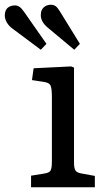

<svg xmlns="http://www.w3.org/2000/svg" viewBox="-91 -790 443 810"><path d="M40 0V-48.8L97.2 -58.1Q117.2 -61 122.6 -71Q127.9 -81.1 127.9 -108.9V-381.8Q127.9 -418.9 121.6 -430.4Q115.2 -441.9 91.8 -444.8L43.9 -452.1L50.8 -502L209 -509.8L221.2 -504.9V-105Q221.2 -80.1 227.5 -70.6Q233.9 -61 252.9 -58.1L309.1 -47.9V0ZM81.1 -580.1 -36.6 -668Q-52.7 -679.2 -61.8 -694.6Q-70.8 -710 -70.8 -725.1Q-70.8 -737.3 -66.4 -746.6Q-62 -755.9 -52 -761.5Q-42 -767.1 -27.8 -767.1Q-16.6 -767.1 -7.8 -760.5Q1 -753.9 12.2 -737.8L105 -605ZM222.2 -580.1 112.3 -671.9Q96.2 -685.1 88.6 -698.5Q81.1 -711.9 81.1 -726.1Q81.1 -739.3 85.7 -748.5Q90.3 -757.8 100.3 -763.9Q110.4 -770 124 -770Q135.3 -770 143.8 -763.9Q152.3 -757.8 162.1 -741.2L246.1 -605Z"/></svg>

Font: Literata
Style: Regular
Weight: 400
Designer: Latin by Veronika Burian and Jose Scaglione. Greek by Irene Vlachou. Cyrillic by Vera Evstafieva.
Foundry: TypeTogether
Version: Version 3.002